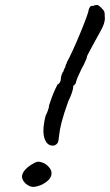

<svg xmlns="http://www.w3.org/2000/svg" viewBox="-20 -748 439 767"><path d="M198 -167Q170 -162 158.5 -193Q147 -224 162 -285Q168 -297 172 -308.5Q176 -320 176 -327Q180 -340 186.5 -357.5Q193 -375 200 -390.5Q207 -406 210 -411Q214 -411 218.5 -418Q223 -425 223 -432Q223 -440 226.5 -450Q230 -460 234 -464Q234 -469 238 -475Q242 -481 242 -485Q242 -489 244.5 -492Q247 -495 247 -499Q256 -515 270.5 -546.5Q285 -578 299.5 -613Q314 -648 324 -675Q334 -702 334 -708Q336 -716 340 -721Q344 -726 352 -724Q356 -727 361.5 -727.5Q367 -728 371 -728Q371 -728 376.5 -724Q382 -720 389 -712Q397 -705 398 -695Q399 -685 399 -673Q398 -654 385 -630Q372 -606 356 -577Q346 -558 336.5 -541Q327 -524 327 -520Q327 -516 323 -508Q319 -500 314 -488Q308 -478 301.5 -464Q295 -450 290 -438.5Q285 -427 285 -424Q284 -420 282.5 -416Q281 -412 277 -408Q273 -408 272.5 -402.5Q272 -397 272 -397Q272 -393 267.5 -378.5Q263 -364 253 -344Q234 -291 226 -259.5Q218 -228 216 -206Q214 -182 210 -176.5Q206 -171 198 -167ZM144 -9Q124 -1 111 -1.5Q98 -2 83 -14Q63 -33 69.5 -52Q76 -71 103 -89Q122 -101 131 -102Q140 -103 158 -95Q189 -75 185.5 -51Q182 -27 144 -9Z"/></svg>

Font: Caveat Medium
Style: Regular
Weight: 500
Designer: Pablo Impallari
Foundry: Pablo Impallari
Version: Version 2.000